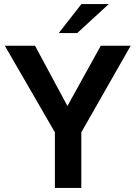

<svg xmlns="http://www.w3.org/2000/svg" viewBox="-20 -921 665 941"><path d="M249 -272.5 3.5 -697H151.5L310.5 -401.5L474 -697H620.5L378.5 -272.5V0H249ZM379 -901H513L358.5 -759H268Z"/></svg>

Font: HK Grotesk
Style: Bold
Weight: 700
Designer: Alfredo Marco Pradil
Foundry: Hanken Design Co.
Version: Version 3.001